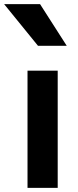

<svg xmlns="http://www.w3.org/2000/svg" viewBox="-55 -862 380 935"><path d="M79 53H226V-518H79ZM130 -639H270L140 -842H-35Z"/></svg>

Font: LINE Seed JP_OTF Bold
Style: Regular
Weight: 700
Designer: LINE & Fontrix & Fontworks
Version: Version 1.009